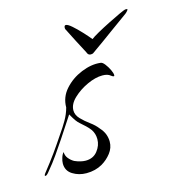

<svg xmlns="http://www.w3.org/2000/svg" viewBox="-99 -498 508 561"><g transform="rotate(-15 155.5 -217.0)"><path d="M149 -434Q155 -434 167 -423.5Q179 -413 192 -399Q205 -385 214 -374Q220 -379 237 -388.5Q254 -398 274 -408Q294 -418 310 -425.5Q326 -433 330 -433H332Q335 -433 335 -431Q335 -430 331.5 -426Q328 -422 325 -420Q298 -401 271 -381Q244 -361 207 -335Q204 -332 198 -332Q191 -332 188 -338Q188 -339 181 -352Q174 -365 165.5 -381.5Q157 -398 151 -410Q145 -422 146 -420Q144 -422 144 -426Q144 -434 149 -434ZM96 0Q73 0 54.5 -11.5Q36 -23 36 -45Q36 -53 39 -62Q42 -72 47 -77Q47 -66 54 -57.5Q61 -49 70 -44Q79 -40 87.5 -38Q96 -36 103 -36Q126 -36 139 -52.5Q152 -69 152 -88Q152 -105 143 -118Q137 -126 130 -132.5Q123 -139 115 -146Q109 -151 104 -158Q99 -165 91 -179L49 -115Q34 -93 21 -74Q8 -55 -13 -30Q-19 -23 -22.5 -23.5Q-26 -24 -21 -31Q2 -60 17 -81Q32 -102 52 -132Q62 -146 72.5 -164Q83 -182 88 -201Q88 -232 109 -255.5Q130 -279 160.5 -291.5Q191 -304 218 -301Q224 -301 231 -292Q238 -283 243 -272.5Q248 -262 248 -256Q248 -253 246 -253Q243 -253 238 -257Q230 -264 214 -264Q193 -264 168 -252.5Q143 -241 124.5 -223.5Q106 -206 106 -187Q106 -173 117.5 -161Q129 -149 143.5 -138.5Q158 -128 167 -116Q177 -105 181 -94Q185 -83 185 -72Q185 -53 173 -37.5Q161 -22 144 -12Q123 0 96 0Z"/></g></svg>

Font: The Nautigal
Style: Regular
Weight: 400
Designer: Robert E. Leuschke
Foundry: Robert E. Leuschke
Version: Version 1.100; ttfautohint (v1.8.3)